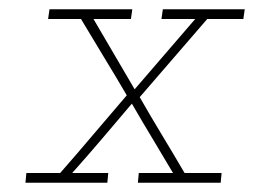

<svg xmlns="http://www.w3.org/2000/svg" viewBox="-20 -395 549 415"><path d="M87 -375 84 -354H155Q180 -312 205 -271Q230 -230 254 -189Q217 -146 181.5 -104Q146 -62 110 -21H37L35 0H212L214 -21H136Q169 -58 200.5 -95Q232 -132 265 -171Q287 -133 309 -96.5Q331 -60 354 -21H280L278 0H457L459 -21H379Q355 -62 330.5 -102.5Q306 -143 282 -185L428 -354H506L509 -375H332L329 -354H402L271 -202L182 -354H263L266 -375Z"/></svg>

Font: Josefin Slab Thin ExtraLight
Style: Italic
Weight: 250
Italic angle: -12°
Version: Version 2.000